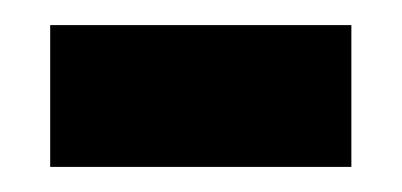

<svg xmlns="http://www.w3.org/2000/svg" viewBox="-20 -730 320 153"><path d="M20 -597V-710H260V-597Z"/></svg>

Font: Bricolage Grotesque Condensed ExtraBold
Style: Regular
Weight: 800
Width: 3
Designer: Mathieu Triay
Foundry: Atelier Triay
Version: Version 1.000;gftools[0.9.30]